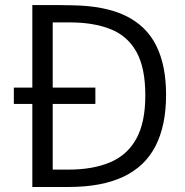

<svg xmlns="http://www.w3.org/2000/svg" viewBox="-20 -743 736 763"><path d="M359 -395V-330H35V-395ZM108.5 -723Q111.5 -723 127.2 -722.8Q143 -722.5 166 -722.8Q189 -723 215 -722.8Q241 -722.5 263.5 -722Q397 -720.5 479.8 -680Q562.5 -639.5 601.2 -561Q640 -482.5 640 -366.5Q640 -244.5 598.2 -163Q556.5 -81.5 470.5 -40.8Q384.5 0 253 0H108.5ZM189.5 -654V-69H252Q349 -69 417.2 -97.8Q485.5 -126.5 521.5 -191.2Q557.5 -256 557.5 -364Q557.5 -474 522 -537.2Q486.5 -600.5 419.2 -627.2Q352 -654 256.5 -654Z"/></svg>

Font: Public Sans Light
Style: Regular
Weight: 300
Designer: The Public Sans Project Authors: Dan O. Williams and USWDS (Libre Franklin designed by Pablo Impallari and Rodrigo Fuenz
Version: Version 1.007